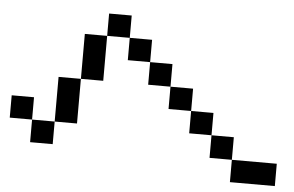

<svg xmlns="http://www.w3.org/2000/svg" viewBox="-45 -756 1090 711"><g transform="rotate(5 500.0 -400.5)"><path d="M0 -276.4V-359.4H83V-276.4ZM833 -192.4H750V-276.4H667V-359.4H583V-442.4H500V-526.4H417V-609.4H333V-442.4H250V-276.4H167V-192.4H83V-276.4H167V-442.4H250V-609.4H333V-692.4H417V-609.4H500V-526.4H583V-442.4H667V-359.4H750V-276.4H833ZM833 -192.4H1000V-109.4H833Z"/></g></svg>

Font: KH Dot Kodenmachou 12
Style: Regular
Weight: 400
Designer: Original version for X68000 by Keitarou Hiraki (http://hp.vector.co.jp/authors/VA000874/) / TrueType conversion by Homem
Version: Version 1.00.20150527